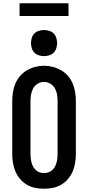

<svg xmlns="http://www.w3.org/2000/svg" viewBox="-20 -1149 540 1177"><path d="M250 8Q223 8 195.5 2.5Q168 -3 144.5 -17Q121 -31 103 -52Q85 -73 74.5 -98Q64 -123 59.5 -150.5Q55 -178 55 -205V-530Q55 -557 59.5 -584.5Q64 -612 74.5 -637Q85 -662 103 -683Q121 -704 145 -718Q169 -732 196 -739Q223 -746 250 -746Q277 -746 304 -739Q331 -732 355 -718Q379 -704 397 -683Q415 -662 425.5 -637Q436 -612 440.5 -584.5Q445 -557 445 -530V-205Q445 -178 440.5 -150.5Q436 -123 425.5 -98Q415 -73 397 -52Q379 -31 355.5 -17Q332 -3 304.5 2.5Q277 8 250 8ZM250 -88Q264 -88 277 -92.5Q290 -97 300 -106Q310 -115 316.5 -127Q323 -139 326.5 -152Q330 -165 331.5 -178.5Q333 -192 333 -205V-530Q333 -550 329.5 -570.5Q326 -591 316 -608.5Q306 -626 287.5 -636.5Q269 -647 249 -647Q229 -647 211 -636Q193 -625 183.5 -607.5Q174 -590 170.5 -570Q167 -550 167 -530V-205Q167 -192 168.5 -178.5Q170 -165 173.5 -152Q177 -139 183.5 -127Q190 -115 200 -106Q210 -97 223 -92.5Q236 -88 250 -88ZM250 -805Q234 -805 218 -810Q202 -815 191 -826Q180 -837 175 -853Q170 -869 170 -885Q170 -901 175 -917Q180 -933 191 -944Q202 -955 218 -960Q234 -965 250 -965Q266 -965 282 -960Q298 -955 309 -944Q320 -933 325 -917Q330 -901 330 -885Q330 -869 325 -853Q320 -837 309 -826Q298 -815 282 -810Q266 -805 250 -805ZM100 -1051V-1129H400V-1051Z"/></svg>

Font: Iosevka Gothic
Style: Bold
Weight: 700
Monospace: yes
Designer: Belleve Invis
Foundry: Belleve Invis
Version: Version 15.5.1; ttfautohint (v1.8.4)